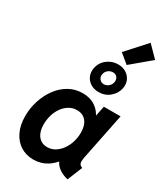

<svg xmlns="http://www.w3.org/2000/svg" viewBox="-249 -1145 1091 1257"><g transform="rotate(30 296.5 -516.0)"><path d="M368.7 -588.4Q334 -588.4 308.1 -604.5Q282.2 -620.6 270.3 -647.7Q258.3 -674.8 264.6 -708Q272.9 -753.4 309.3 -781.7Q345.7 -810.1 391.6 -810.1Q427.2 -810.1 453.1 -793.5Q479 -776.9 490.7 -749.5Q502.4 -722.2 495.6 -689.5Q487.3 -647.9 452.4 -618.2Q417.5 -588.4 368.7 -588.4ZM373.5 -649.9Q392.1 -649.9 408 -663.1Q423.8 -676.3 427.7 -696.8Q431.6 -716.3 420.9 -732.2Q410.2 -748 387.7 -748Q368.7 -748 352.5 -735.6Q336.4 -723.1 332.5 -703.1Q327.6 -682.6 339.8 -666.3Q352.1 -649.9 373.5 -649.9ZM440.4 -834 370.6 -891.6 503.9 -1038.6 585.4 -955.6ZM219.7 7.8Q164.6 7.8 122.3 -19Q80.1 -45.9 56.2 -95.7Q32.2 -145.5 32.2 -213.4Q32.2 -273.4 50.5 -330.3Q68.8 -387.2 102.1 -432.4Q135.3 -477.5 181.9 -504.2Q228.5 -530.8 285.6 -530.8Q341.8 -530.8 381.6 -503.7Q421.4 -476.6 439.9 -430.2L369.1 -448.7H486.8L423.8 -405.3L447.8 -522.9H574.2L502.4 -168Q497.6 -142.6 501.2 -127.2Q504.9 -111.8 525.4 -105L479.5 7.8Q447.3 0.5 421.9 -14.9Q396.5 -30.3 382.3 -51.3Q368.2 -72.3 370.1 -96.2L434.1 -65.4H312.5L402.8 -106Q369.6 -50.8 323.2 -21.5Q276.9 7.8 219.7 7.8ZM257.8 -107.9Q289.6 -107.9 316.2 -124.3Q342.8 -140.6 362.3 -168Q381.8 -195.3 392.3 -229.7Q402.8 -264.2 402.8 -300.8Q402.8 -354.5 377.7 -385.3Q352.5 -416 308.1 -416Q275.9 -416 249.3 -400.1Q222.7 -384.3 203.4 -357.4Q184.1 -330.6 174.1 -296.4Q164.1 -262.2 164.1 -225.6Q164.1 -171.4 189.2 -139.6Q214.4 -107.9 257.8 -107.9Z"/></g></svg>

Font: Reddit Sans
Style: Bold Italic
Weight: 700
Italic angle: -11.25°
Designer: Stephen Hutchings
Version: Version 1.013